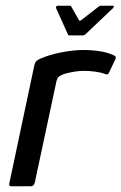

<svg xmlns="http://www.w3.org/2000/svg" viewBox="-20 -652 425 672"><path d="M271 -477Q337 -477 377 -459Q384 -456 385 -453Q386 -450 384 -445L362 -399Q360 -393 356.5 -392Q353 -391 348 -393Q332 -399 311.5 -401.5Q291 -404 275 -404Q259 -404 243 -401.5Q227 -399 215 -396Q203 -393 197 -390Q191 -387 185.5 -383Q180 -379 177 -365L102 -14Q99 -5 96 -2.5Q93 0 87 0H19Q16 0 13.5 -2Q11 -4 13 -12L99 -418Q102 -433 107 -438Q112 -443 122 -447Q154 -461 196 -469Q238 -477 271 -477ZM224 -528Q219 -528 218 -531L176 -624Q175 -627 177 -629.5Q179 -632 182 -632H224Q229 -632 230 -628L256 -582Q259 -577 265 -582L324 -628Q329 -632 333 -632H375Q379 -632 378.5 -629.5Q378 -627 376 -624L278 -531Q274 -528 269 -528Z"/></svg>

Font: Glory Thin Medium
Style: Italic
Weight: 500
Italic angle: -12°
Version: Version 1.011